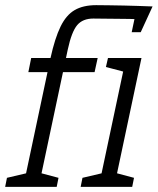

<svg xmlns="http://www.w3.org/2000/svg" viewBox="-33 -725 612 745"><path d="M57 0 163 -500Q180 -577 202 -622Q224 -667 257 -686Q290 -705 340 -705Q361 -705 389.5 -704.5Q418 -704 447.5 -703.5Q477 -703 502.5 -702Q528 -701 543.5 -700.5Q559 -700 559 -700L516 -650Q516 -650 503.5 -650.5Q491 -651 470.5 -651.5Q450 -652 425 -652Q400 -652 375 -652.5Q350 -653 329 -653Q288 -653 266.5 -627.5Q245 -602 230 -533L117 0ZM77 -445 88 -500H346L334 -445ZM350 0 456 -500H516L410 0ZM-13 0 -6 -35 79 -55 67 0ZM107 0 119 -55 194 -35 187 0ZM454 -445 378 -465 386 -500H466ZM280 0 287 -35 372 -55 360 0ZM400 0 412 -55 487 -35 480 0ZM478 -600 499 -700H559L513 -600Z"/></svg>

Font: Epunda Slab Light
Style: Italic
Weight: 300
Italic angle: -12°
Designer: Simon Atzbach
Foundry: typofactur
Version: Version 1.102